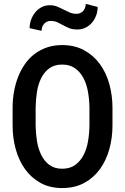

<svg xmlns="http://www.w3.org/2000/svg" viewBox="-20 -951 640 981"><path d="M554.7 -309.6Q554.7 -246.6 538.6 -188.7Q522.5 -130.9 490.5 -86.7Q458.5 -42.5 410.4 -16.4Q362.3 9.8 297.9 9.8Q233.9 9.8 186.5 -16.6Q139.2 -43 107.7 -87.2Q76.2 -131.3 60.3 -189Q44.4 -246.6 44.4 -309.6V-400.4Q44.4 -442.4 51.5 -482.4Q58.6 -522.5 72.5 -557.9Q86.4 -593.3 107.2 -623.3Q127.9 -653.3 156 -674.8Q184.1 -696.3 219.5 -708.5Q254.9 -720.7 297.4 -720.7Q361.8 -720.7 409.9 -694.3Q458 -668 490.2 -623.8Q522.5 -579.6 538.6 -521.5Q554.7 -463.4 554.7 -400.4ZM437 -401.4Q436.5 -441.4 429.7 -481Q422.9 -520.5 406.7 -551.5Q390.6 -582.5 364 -601.8Q337.4 -621.1 297.4 -621.1Q257.8 -621.1 231.7 -601.8Q205.6 -582.5 190.2 -551.3Q174.8 -520 168.7 -480.7Q162.6 -441.4 162.1 -401.4V-309.6Q162.6 -269.5 168.9 -230.2Q175.3 -190.9 190.7 -159.4Q206.1 -127.9 232.2 -108.4Q258.3 -88.9 297.9 -88.9Q337.9 -88.9 364.5 -108.4Q391.1 -127.9 407.2 -159.2Q423.3 -190.4 429.9 -230Q436.5 -269.5 437 -309.6ZM479 -915.5Q479 -893.1 471.4 -872.3Q463.9 -851.6 450.2 -835.4Q436.5 -819.3 417.2 -809.8Q397.9 -800.3 375 -800.3Q350.6 -800.3 333.7 -807.1Q316.9 -814 302.2 -822.3Q287.6 -830.6 272.7 -837.4Q257.8 -844.2 238.3 -844.2Q229 -844.2 220.7 -840.6Q212.4 -836.9 206.1 -830.1Q199.7 -823.2 196 -814Q192.4 -804.7 192.4 -793.5L131.3 -807.1Q131.3 -829.1 138.9 -850.1Q146.5 -871.1 159.9 -887.7Q173.3 -904.3 192.4 -914.3Q211.4 -924.3 234.9 -924.3Q254.9 -924.3 271.7 -917.5Q288.6 -910.6 304.4 -902.3Q320.3 -894 336.4 -887.2Q352.5 -880.4 371.6 -880.4Q380.9 -880.4 389.4 -884Q397.9 -887.7 404.3 -894.3Q410.6 -900.9 414.3 -910.4Q418 -919.9 418 -931.2Z"/></svg>

Font: Roboto Mono
Style: Regular
Weight: 500
Designer: Google
Version: Version 2.000986; 2015; ttfautohint (v1.3)